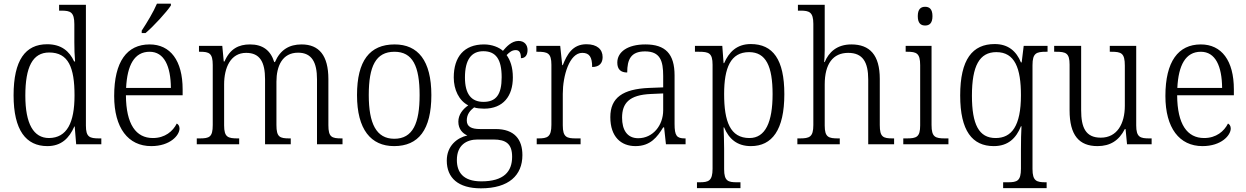

<svg xmlns="http://www.w3.org/2000/svg" viewBox="-20 -786 6790 1046"><path d="M238 10C314 10 357 -33 385 -97H387L395 0H532V-32H521C468 -32 448 -39 448 -102V-760H302V-728H314C363 -728 385 -721 385 -654V-556C385 -523 386 -484 389 -451H384C358 -508 313 -545 237 -545C118 -545 54 -458 54 -267C54 -76 122 10 238 10ZM247 -34C163 -34 118 -111 118 -265C118 -420 157 -500 248 -500C353 -500 386 -418 386 -266C386 -118 345 -35 247 -34Z M752 -619V-606H773C819 -645 888 -721 911 -756V-766H835C816 -721 781 -663 752 -619ZM804 10C907 10 958 -49 958 -86C958 -100 951 -109 943 -113C922 -71 879 -34 813 -34C721 -34 667 -108 666 -267H975V-299C975 -456 908 -544 795 -544C672 -544 602 -451 602 -263C602 -89 678 10 804 10ZM911 -307H667C673 -431 712 -504 795 -504C875 -504 910 -425 911 -307Z M1052 0H1283V-32H1276C1222 -32 1201 -38 1201 -103V-326C1201 -417 1236 -498 1321 -498C1396 -498 1424 -448 1424 -354V0H1564V-32H1557C1504 -32 1486 -39 1486 -105V-341C1486 -426 1518 -499 1604 -499C1679 -499 1707 -446 1707 -354V0H1846V-32H1841C1787 -32 1769 -39 1769 -104V-355C1769 -484 1718 -544 1623 -544C1556 -544 1507 -515 1478 -448H1474C1454 -512 1411 -544 1342 -544C1280 -544 1233 -520 1203 -451H1199L1191 -536H1064V-504H1070C1120 -504 1139 -496 1139 -432V-105C1139 -39 1121 -32 1067 -32H1052Z M2127 10C2260 10 2330 -79 2330 -268C2330 -456 2257 -544 2130 -544C1994 -544 1925 -455 1925 -268C1925 -80 2001 10 2127 10ZM2128 -30C2030 -30 1989 -113 1989 -268C1989 -425 2027 -504 2129 -504C2228 -504 2266 -426 2266 -268C2266 -116 2230 -30 2128 -30Z M2600 240C2752 240 2826 169 2826 59C2826 -26 2783 -83 2680 -83H2595C2548 -83 2523 -96 2523 -130C2523 -164 2542 -185 2563 -201C2574 -196 2602 -194 2617 -194C2722 -194 2774 -263 2774 -364C2774 -422 2759 -459 2740 -486C2757 -503 2770 -513 2790 -513C2811 -513 2818 -496 2818 -469C2843 -469 2854 -488 2854 -514C2854 -540 2838 -563 2805 -563C2766 -563 2737 -529 2720 -509C2699 -528 2661 -544 2617 -544C2508 -544 2452 -476 2452 -364C2452 -298 2480 -238 2531 -212C2502 -192 2477 -162 2477 -123C2477 -82 2501 -59 2526 -48C2471 -36 2414 8 2414 89C2414 183 2476 240 2600 240ZM2614 -231C2548 -231 2513 -273 2513 -364C2513 -462 2549 -507 2613 -507C2681 -507 2713 -464 2713 -365C2713 -270 2682 -231 2614 -231ZM2602 202C2501 202 2469 150 2469 86C2469 4 2522 -26 2582 -26H2668C2737 -26 2770 -2 2770 68C2770 148 2726 202 2602 202Z M2904 0H3143V-32H3118C3068 -32 3046 -38 3046 -103V-275C3046 -373 3082 -498 3152 -498C3192 -498 3206 -474 3206 -421C3247 -421 3263 -444 3263 -475C3263 -517 3233 -545 3175 -545C3099 -545 3069 -489 3046 -431H3043L3032 -536H2902V-504H2909C2963 -504 2984 -497 2984 -433V-106C2984 -39 2962 -32 2912 -32H2904Z M3442 10C3524 10 3561 -40 3593 -92H3598L3608 0H3715V-32H3711C3667 -32 3655 -46 3655 -111V-375C3655 -493 3605 -544 3496 -544C3399 -544 3343 -503 3343 -445C3343 -408 3362 -391 3397 -391C3397 -462 3417 -506 3494 -506C3577 -506 3593 -454 3593 -372V-310L3516 -307C3373 -301 3305 -254 3305 -148C3305 -40 3364 10 3442 10ZM3457 -33C3396 -33 3369 -79 3369 -145C3369 -224 3408 -269 3526 -274L3593 -277V-185C3593 -103 3537 -33 3457 -33Z M3777 239H4014V207H3995C3947 207 3925 201 3925 136V25C3925 -22 3923 -64 3922 -92H3925C3951 -29 3996 10 4071 10C4186 10 4253 -78 4253 -273C4253 -462 4191 -546 4070 -546C3994 -546 3951 -502 3925 -442H3922L3915 -536H3766V-504H3787C3842 -504 3862 -497 3862 -433V133C3862 200 3840 207 3791 207H3777ZM4063 -34C3958 -34 3925 -124 3925 -274C3925 -416 3960 -502 4061 -502C4153 -502 4189 -425 4189 -273C4189 -121 4150 -34 4063 -34Z M4324 0H4555V-32H4547C4494 -32 4473 -38 4473 -102V-326C4473 -438 4518 -498 4601 -498C4680 -498 4710 -448 4710 -353V0H4851V-32H4844C4791 -32 4773 -39 4773 -105V-356C4773 -487 4718 -544 4618 -544C4539 -544 4495 -501 4473 -448H4470C4471 -456 4473 -488 4473 -514V-760H4327V-728H4341C4388 -728 4411 -721 4411 -656V-105C4411 -39 4390 -32 4336 -32H4324Z M5020 -647C5043 -647 5060 -659 5060 -698C5060 -737 5043 -749 5020 -749C4997 -749 4980 -737 4980 -698C4980 -659 4997 -647 5020 -647ZM4901 0H5147V-32H5129C5075 -32 5055 -39 5055 -105V-536H4914V-504H4923C4973 -504 4993 -496 4993 -431V-103C4993 -39 4973 -32 4919 -32H4901Z M5445 239H5682V207H5676C5627 207 5605 200 5605 135V-431C5605 -497 5626 -504 5679 -504H5687V-536H5557L5546 -446H5542C5517 -507 5473 -546 5399 -546C5278 -546 5211 -463 5211 -266C5211 -73 5277 10 5394 10C5472 10 5516 -33 5542 -98H5545C5543 -74 5542 -12 5542 34V133C5542 200 5521 207 5471 207H5445ZM5404 -34C5313 -34 5275 -108 5275 -265C5275 -427 5316 -502 5408 -502C5509 -502 5542 -414 5542 -267C5542 -99 5491 -34 5404 -34Z M5959 10C6028 10 6076 -20 6108 -83H6112L6120 0H6254V-32H6242C6192 -32 6170 -38 6170 -103V-536H6026V-504H6034C6089 -504 6108 -497 6108 -428V-210C6108 -112 6066 -36 5977 -36C5894 -36 5870 -92 5870 -186V-536H5723V-504H5733C5787 -504 5807 -497 5807 -434V-185C5807 -49 5859 10 5959 10Z M6531 10C6634 10 6685 -49 6685 -86C6685 -100 6678 -109 6670 -113C6649 -71 6606 -34 6540 -34C6448 -34 6394 -108 6393 -267H6702V-299C6702 -456 6635 -544 6522 -544C6399 -544 6329 -451 6329 -263C6329 -89 6405 10 6531 10ZM6638 -307H6394C6400 -431 6439 -504 6522 -504C6602 -504 6637 -425 6638 -307Z"/></svg>

Font: Noto Serif Khmer SemiCondensed Light
Style: Regular
Weight: 300
Width: 4
Designer: Danh Hong and the Monotype Design Team
Foundry: Monotype Imaging Inc.
Version: Version 2.004